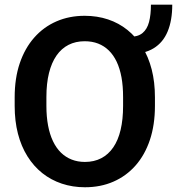

<svg xmlns="http://www.w3.org/2000/svg" viewBox="-20 -788 754 818"><path d="M623 -768.1H713.9Q713.9 -701.2 694.3 -654.1Q674.8 -606.9 634.5 -582.3Q594.2 -557.6 531.7 -557.6V-630.9Q567.4 -630.9 587.2 -647.2Q606.9 -663.6 615 -694.3Q623 -725.1 623 -768.1ZM640.1 -373.5V-336.9Q640.1 -256.3 618.7 -192.1Q597.2 -127.9 557.6 -83Q518.1 -38.1 463.4 -14.2Q408.7 9.8 341.8 9.8Q289.6 9.8 243.4 -5.6Q197.3 -21 160.4 -50.3Q123.5 -79.6 96.9 -122.1Q70.3 -164.6 56.4 -218.5Q42.5 -272.5 42.5 -336.9V-373.5Q42.5 -454.6 64.2 -518.6Q85.9 -582.5 125.7 -627.7Q165.5 -672.9 220.2 -696.8Q274.9 -720.7 340.8 -720.7Q394 -720.7 440.2 -705.3Q486.3 -689.9 522.9 -660.4Q559.6 -630.9 585.9 -588.6Q612.3 -546.4 626.2 -492.4Q640.1 -438.5 640.1 -373.5ZM504.4 -336.9V-374.5Q504.4 -420.9 497.6 -458.5Q490.7 -496.1 477.1 -524.9Q463.4 -553.7 443.6 -573Q423.8 -592.3 398.2 -602.3Q372.6 -612.3 340.8 -612.3Q302.2 -612.3 272 -596.9Q241.7 -581.5 220.7 -551.3Q199.7 -521 188.7 -476.8Q177.7 -432.6 177.7 -374.5V-336.9Q177.7 -291 184.8 -253.2Q191.9 -215.3 205.8 -186.3Q219.7 -157.2 239.7 -137.7Q259.8 -118.2 285.4 -108.2Q311 -98.1 341.8 -98.1Q380.9 -98.1 411.1 -113.8Q441.4 -129.4 462.4 -159.9Q483.4 -190.4 493.9 -234.9Q504.4 -279.3 504.4 -336.9Z"/></svg>

Font: Roboto SemiBold
Style: Regular
Weight: 600
Designer: Christian Robertson
Foundry: Google
Version: Version 3.009; 2024